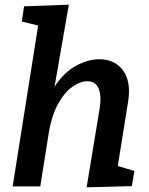

<svg xmlns="http://www.w3.org/2000/svg" viewBox="-20 -796 637 820"><path d="M350 4 406 -335Q414 -388 401 -418.5Q388 -449 353 -449Q322 -449 288 -424.5Q254 -400 226.5 -349.5Q199 -299 187 -220L152 0H34L143 -687L73 -704L83 -769L274 -776L213 -426Q254 -488 305.5 -515.5Q357 -543 404 -543Q471 -543 506 -494.5Q541 -446 527 -361L483 -87L554 -66L543 -1Z"/></svg>

Font: Bitter SemiBold
Style: Italic
Weight: 600
Italic angle: -9°
Designer: Sol Matas, and Bitter project Authors
Foundry: Sol Matas
Version: Version 2.001